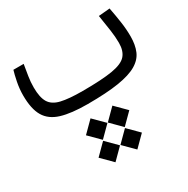

<svg xmlns="http://www.w3.org/2000/svg" viewBox="-148 -466 881 900"><g transform="rotate(-30 293.0 -16.0)"><path d="M248.5 2Q160.6 2 107.4 -14.2Q54.2 -30.3 30.3 -70.6Q6.3 -110.8 6.3 -184.1Q6.3 -219.7 13.4 -255.4Q20.5 -291 26.9 -311.5H82.5Q77.1 -278.8 72.5 -250.5Q67.9 -222.2 67.9 -191.9Q67.9 -138.2 84.7 -110.4Q101.6 -82.5 143.1 -72.8Q184.6 -63 258.3 -63Q363.3 -63 419.7 -72.5Q476.1 -82 497.3 -106Q518.6 -129.9 518.6 -173.3Q518.6 -206.1 513.4 -241.9Q508.3 -277.8 500 -329.6L561 -335Q569.8 -289.1 575.4 -250Q581.1 -210.9 581.1 -172.4Q581.1 -127 567.1 -94Q553.2 -61 517.1 -39.8Q481 -18.6 416 -8.3Q351.1 2 248.5 2ZM226.1 182.6 168 124.5 226.1 66.4 284.2 124.5ZM344.7 182.1 286.6 124 344.7 65.9 402.8 124ZM224.6 303.2 166.5 245.1 224.6 187 282.7 245.1ZM343.3 302.7 285.2 244.6 343.3 186.5 401.4 244.6Z"/></g></svg>

Font: CaskaydiaMono NF Light
Style: Regular
Weight: 300
Designer: Aaron Bell
Foundry: Saja Typeworks
Version: Version 2111.001; ttfautohint (v1.8.4);Nerd Fonts 3.1.1